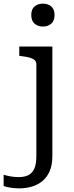

<svg xmlns="http://www.w3.org/2000/svg" viewBox="-76 -793 406 1056"><path d="M124 65V-439Q124 -454 114.5 -462.5Q105 -471 87.5 -476Q70 -481 44 -484L30 -486V-537H212V65Q212 115 197 149Q182 183 156.5 203.5Q131 224 98.5 233.5Q66 243 31 243Q5 243 -19.5 239Q-44 235 -56 230V168Q-40 173 -19 177Q2 181 28 181Q58 181 79.5 170.5Q101 160 112.5 135Q124 110 124 65ZM160 -647Q132 -647 114 -663Q96 -679 96 -711Q96 -742 114 -757.5Q132 -773 160 -773Q188 -773 206 -757.5Q224 -742 224 -711Q224 -679 206 -663Q188 -647 160 -647Z"/></svg>

Font: Roboto Serif 20pt SemiCondensed
Style: Regular
Weight: 400
Width: 4
Version: Version 1.008